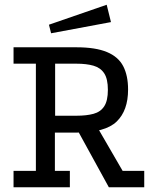

<svg xmlns="http://www.w3.org/2000/svg" viewBox="-20 -788 654 808"><path d="M37 0V-69H131V-520H37V-589H302Q382 -589 430 -569Q478 -549 498.5 -509.5Q519 -470 519 -411Q519 -323 471 -276.5Q423 -230 302 -230H211V-69H274V0ZM212 -301H302Q344 -301 373.5 -309Q403 -317 418.5 -340.5Q434 -364 434 -410Q434 -456 418.5 -479.5Q403 -503 373.5 -511.5Q344 -520 302 -520H212ZM438 0 309 -235 394 -245 496 -69H587V0ZM429 -768 447 -695 195 -648 186 -684Z"/></svg>

Font: Podkova VF Beta
Style: Regular
Weight: 400
Designer: Ilya Yudin
Foundry: Cyreal (www.cyreal.org)
Version: Version 2.100